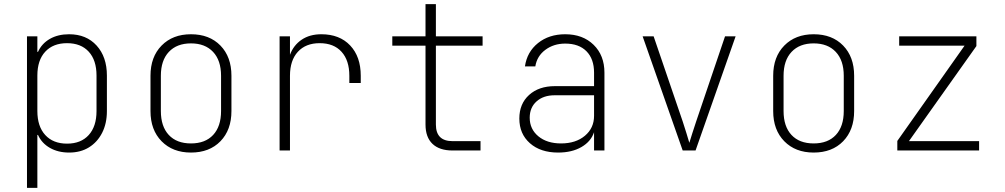

<svg xmlns="http://www.w3.org/2000/svg" viewBox="-20 -725 4840 925"><path d="M110 180V-550H160V-475H163Q181 -515 220 -537.5Q259 -560 313 -560Q396 -560 445.5 -505.5Q495 -451 495 -361V-190Q495 -130 472 -85Q449 -40 408.5 -15Q368 10 313 10Q260 10 220.5 -12.5Q181 -35 163 -75H160V180ZM303 -33Q370 -33 407.5 -74.5Q445 -116 445 -190V-361Q445 -435 407.5 -476Q370 -517 303 -517Q236 -517 198 -476Q160 -435 160 -361V-190Q160 -116 198 -74.5Q236 -33 303 -33Z M900 10Q812 10 758.5 -44.5Q705 -99 705 -190V-360Q705 -451 758.5 -505.5Q812 -560 900 -560Q989 -560 1042 -505.5Q1095 -451 1095 -360V-190Q1095 -99 1042 -44.5Q989 10 900 10ZM900 -34Q969 -34 1007 -75Q1045 -116 1045 -190V-360Q1045 -434 1006.5 -475Q968 -516 900 -516Q832 -516 793.5 -475Q755 -434 755 -360V-190Q755 -116 793 -75Q831 -34 900 -34Z M1327 0V-550H1377V-461Q1394 -507 1433 -533.5Q1472 -560 1528 -560Q1616 -560 1667 -506Q1718 -452 1718 -360V-325H1663V-360Q1663 -434 1625.5 -475.5Q1588 -517 1520 -517Q1453 -517 1415 -475.5Q1377 -434 1377 -360V0Z M2160 0Q2097 0 2063.5 -32Q2030 -64 2030 -125V-505H1870V-550H2030V-705H2080V-550H2305V-505H2080V-125Q2080 -45 2160 -45H2295V0Z M2669 10Q2584 10 2533 -35Q2482 -80 2482 -154Q2482 -225 2529 -267.5Q2576 -310 2653 -310H2842V-375Q2842 -441 2805.5 -478Q2769 -515 2703 -515Q2648 -515 2607.5 -485Q2567 -455 2559 -405H2509Q2519 -475 2572 -517.5Q2625 -560 2703 -560Q2788 -560 2840 -509Q2892 -458 2892 -375V0H2842V-88Q2827 -43 2781 -16.5Q2735 10 2669 10ZM2683 -34Q2754 -34 2798 -71Q2842 -108 2842 -167V-266H2652Q2598 -266 2565 -236.5Q2532 -207 2532 -158Q2532 -103 2573.5 -68.5Q2615 -34 2683 -34Z M3269 0 3076 -550H3129L3269 -140Q3278 -113 3287 -83.5Q3296 -54 3301 -37Q3306 -54 3315.5 -83.5Q3325 -113 3334 -140L3473 -550H3524L3331 0Z M3900 10Q3812 10 3758.5 -44.5Q3705 -99 3705 -190V-360Q3705 -451 3758.5 -505.5Q3812 -560 3900 -560Q3989 -560 4042 -505.5Q4095 -451 4095 -360V-190Q4095 -99 4042 -44.5Q3989 10 3900 10ZM3900 -34Q3969 -34 4007 -75Q4045 -116 4045 -190V-360Q4045 -434 4006.5 -475Q3968 -516 3900 -516Q3832 -516 3793.5 -475Q3755 -434 3755 -360V-190Q3755 -116 3793 -75Q3831 -34 3900 -34Z M4303 0V-46L4627 -505H4312V-550H4684V-503L4359 -45H4697V0Z"/></svg>

Font: NKDuy Mono Thin
Style: Regular
Weight: 100
Monospace: yes
Designer: NKDuy
Foundry: NKDuy
Version: Version 2.251; ttfautohint (v1.8.4.7-5d5b)